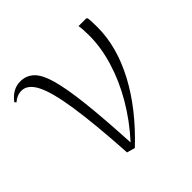

<svg xmlns="http://www.w3.org/2000/svg" viewBox="-142 -652 803 803"><g transform="rotate(-45 260.0 -250.0)"><path d="M221 18 185 8Q174 -173 157.5 -281.5Q141 -390 116.5 -438.5Q92 -487 55 -487Q29 -487 6 -467L0 -474Q33 -518 79 -518Q114 -518 138.5 -495Q163 -472 179 -415.5Q195 -359 206 -260.5Q217 -162 225 -11Q286 -78 329.5 -152.5Q373 -227 396 -303Q419 -379 419 -449Q419 -468 418 -483Q417 -498 415 -509H461L465 -505Q468 -495 468 -450Q468 -335 404.5 -215Q341 -95 221 18Z"/></g></svg>

Font: Literata 72pt ExtraLight
Style: Regular
Weight: 200
Designer: Latin by Veronika Burian and Jose Scaglione. Greek by Irene Vlachou. Cyrillic by Vera Evstafieva.
Foundry: TypeTogether
Version: Version 3.002